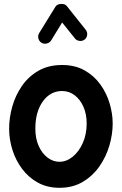

<svg xmlns="http://www.w3.org/2000/svg" viewBox="-20 -877 606 955"><path d="M289.1 -553.7Q353 -553.7 400.1 -527.3Q447.3 -501 478.5 -457.8Q509.8 -414.6 525.1 -363.3Q540.5 -312 540.5 -262.7Q540.5 -208.5 523.9 -152.3Q507.3 -96.2 474.1 -48.8Q440.9 -1.5 391.4 27.8Q341.8 57.1 275.9 57.1Q215.3 57.1 168.7 31.5Q122.1 5.9 90.1 -36.9Q58.1 -79.6 41.7 -131.8Q25.4 -184.1 25.4 -237.3Q25.4 -291 41 -346.7Q56.6 -402.3 88.9 -449.2Q121.1 -496.1 170.9 -524.9Q220.7 -553.7 289.1 -553.7ZM289.1 -424.3Q230 -424.3 192.9 -372.3Q155.8 -320.3 155.8 -237.3Q155.8 -187 172.9 -149.9Q189.9 -112.8 217.3 -92.5Q244.6 -72.3 275.9 -72.3Q310.5 -72.3 341.6 -97.4Q372.6 -122.6 391.8 -165.8Q411.1 -209 411.1 -262.7Q411.1 -309.6 395 -345.9Q378.9 -382.3 351.3 -403.3Q323.7 -424.3 289.1 -424.3ZM186 -664.6Q174.3 -671.9 170.9 -686Q167.5 -700.2 174.8 -712.4L255.9 -843.8Q264.2 -856.9 284.2 -857.4Q304.2 -857.9 312.5 -846.7L406.2 -729Q415 -718.3 413.6 -703.6Q412.1 -689 400.9 -680.2Q390.1 -671.9 375.5 -673.6Q360.8 -675.3 352.5 -686L289.1 -765.1L234.4 -675.8Q227.1 -664.1 212.6 -660.6Q198.2 -657.2 186 -664.6Z"/></svg>

Font: Mikhak-FD Bold
Style: Regular
Weight: 700
Designer: Amin Abedi
Version: Version 3.3